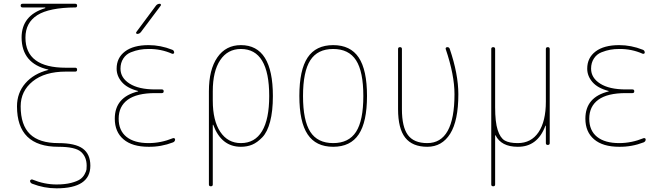

<svg xmlns="http://www.w3.org/2000/svg" viewBox="-20 -770 3540 1020"><path d="M236.3 -398.4Q237.3 -398.4 237.3 -399.4Q237.3 -400.4 236.3 -400.4Q95.7 -432.6 94.7 -570.3Q94.7 -688.5 219.7 -726.6Q220.7 -726.6 220.7 -728.5Q220.7 -729.5 219.7 -730.5H99.6Q89.8 -730.5 89.8 -740.2Q89.8 -750 99.6 -750H379.9Q389.6 -750 389.6 -740.2Q389.6 -730.5 380.9 -730.5Q241.2 -729.5 178.2 -689.5Q115.2 -649.4 115.2 -570.3Q115.2 -410.2 330.1 -410.2H379.9Q389.6 -410.2 389.6 -399.9Q389.6 -389.6 379.9 -389.6H330.1Q217.8 -389.6 153.8 -337.9Q89.8 -286.1 89.8 -205.1Q89.8 -105.5 139.2 -57.6Q188.5 -9.8 290 -9.8Q379.9 -9.8 419.9 19.5Q460 48.8 460 110.4Q460 230.5 280.3 230.5Q213.9 230.5 151.4 206.1Q140.6 202.1 139.6 191.4Q139.6 187.5 143.6 185.1Q147.5 182.6 151.4 183.6Q215.8 210 280.3 210Q325.2 210 357.4 201.7Q389.6 193.4 405.3 182.6Q420.9 171.9 429.7 155.3Q438.5 138.7 439.5 130.4Q440.4 122.1 440.4 110.4Q440.4 63.5 410.2 36.6Q379.9 9.8 290 9.8Q70.3 9.8 70.3 -205.1Q70.3 -276.4 114.7 -327.6Q159.2 -378.9 236.3 -398.4Z M712.9 -284.2Q713.9 -284.2 713.9 -285.2Q713.9 -287.1 711.9 -287.1Q655.3 -301.8 627.4 -334Q599.6 -366.2 599.6 -405.3Q599.6 -462.9 644 -496.6Q688.5 -530.3 769.5 -530.3Q833 -530.3 894.5 -505.9Q904.3 -502.9 905.3 -491.2Q905.3 -487.3 902.3 -485.4Q899.4 -483.4 894.5 -484.4Q835 -510.7 769.5 -509.8Q744.1 -509.8 722.2 -505.9Q700.2 -502 675.3 -492.2Q650.4 -482.4 635.3 -459.5Q620.1 -436.5 620.1 -405.3Q620.1 -356.4 668.5 -325.7Q716.8 -294.9 804.7 -294.9H839.8Q849.6 -294.9 849.6 -285.2Q849.6 -275.4 839.8 -275.4H804.7Q707 -275.4 658.7 -240.2Q610.4 -205.1 610.4 -139.6Q610.4 -76.2 651.9 -43Q693.4 -9.8 769.5 -9.8Q835 -9.8 899.4 -36.1Q903.3 -37.1 906.7 -35.2Q910.2 -33.2 910.2 -29.3Q910.2 -18.6 899.4 -13.7Q835.9 10.7 769.5 9.8Q682.6 9.8 636.2 -29.8Q589.8 -69.3 589.8 -139.6Q589.8 -253.9 712.9 -284.2ZM709 -589.8Q705.1 -589.8 703.6 -593.3Q702.1 -596.7 704.1 -599.6L808.6 -740.2Q816.4 -750 829.1 -750Q833 -750 834.5 -746.6Q835.9 -743.2 834 -740.2L728.5 -599.6Q720.7 -589.8 709 -589.8Z M1110.4 -285.2V-235.4Q1110.4 -128.9 1150.4 -69.3Q1190.4 -9.8 1259.8 -9.8Q1334 -9.8 1372.1 -73.2Q1410.2 -136.7 1410.2 -259.8Q1410.2 -509.8 1259.8 -509.8Q1189.5 -509.8 1149.9 -450.7Q1110.4 -391.6 1110.4 -285.2ZM1089.8 210V-285.2Q1089.8 -400.4 1134.8 -465.3Q1179.7 -530.3 1259.8 -530.3Q1429.7 -530.3 1429.7 -259.8Q1429.7 -179.7 1415 -124Q1400.4 -68.4 1373.5 -40.5Q1346.7 -12.7 1319.8 -1.5Q1293 9.8 1259.8 9.8Q1156.2 9.8 1113.3 -105.5Q1113.3 -107.4 1111.3 -107.4Q1110.4 -107.4 1110.4 -106.4V210Q1110.4 219.7 1100.1 219.7Q1089.8 219.7 1089.8 210Z M1871.6 -449.7Q1833 -509.8 1750 -509.8Q1667 -509.8 1628.4 -449.7Q1589.8 -389.6 1589.8 -259.8Q1589.8 -129.9 1628.4 -69.8Q1667 -9.8 1750 -9.8Q1833 -9.8 1871.6 -69.8Q1910.2 -129.9 1910.2 -259.8Q1910.2 -389.6 1871.6 -449.7ZM1885.7 -56.2Q1841.8 9.8 1750 9.8Q1658.2 9.8 1614.3 -56.2Q1570.3 -122.1 1570.3 -260.3Q1570.3 -398.4 1614.3 -464.4Q1658.2 -530.3 1750 -530.3Q1841.8 -530.3 1885.7 -464.4Q1929.7 -398.4 1929.7 -260.3Q1929.7 -122.1 1885.7 -56.2Z M2250 9.8Q2170.9 9.8 2132.8 -38.6Q2094.7 -86.9 2094.7 -190.4V-509.8Q2094.7 -519.5 2105 -519.5Q2115.2 -519.5 2115.2 -509.8V-190.4Q2115.2 -95.7 2147 -52.7Q2178.7 -9.8 2250 -9.8Q2394.5 -9.8 2394.5 -269.5Q2394.5 -372.1 2347.7 -509.8Q2346.7 -513.7 2349.1 -516.6Q2351.6 -519.5 2356.4 -519.5Q2366.2 -519.5 2369.1 -510.7Q2415 -376 2415 -269.5Q2415 -128.9 2371.6 -59.6Q2328.1 9.8 2250 9.8Z M2589.8 210V-509.8Q2589.8 -519.5 2600.1 -519.5Q2610.4 -519.5 2610.4 -509.8V-200.2Q2610.4 -121.1 2624 -79.1Q2637.7 -37.1 2661.6 -23.4Q2685.5 -9.8 2730.5 -9.8Q2801.8 -9.8 2840.8 -67.4Q2879.9 -125 2879.9 -230.5V-509.8Q2879.9 -519.5 2890.1 -519.5Q2900.4 -519.5 2900.4 -509.8V-9.8Q2900.4 0 2890.1 0Q2879.9 0 2879.9 -9.8V-101.6Q2879.9 -102.5 2878.9 -102.5Q2877 -102.5 2877 -100.6Q2835 10.7 2730.5 9.8Q2642.6 9.8 2612.3 -51.8Q2611.3 -51.8 2610.4 -50.8V210Q2610.4 219.7 2600.1 219.7Q2589.8 219.7 2589.8 210Z M3212.9 -284.2Q3213.9 -284.2 3213.9 -285.2Q3213.9 -287.1 3211.9 -287.1Q3155.3 -301.8 3127.4 -334Q3099.6 -366.2 3099.6 -405.3Q3099.6 -462.9 3144 -496.6Q3188.5 -530.3 3269.5 -530.3Q3333 -530.3 3394.5 -505.9Q3404.3 -502.9 3405.3 -491.2Q3405.3 -487.3 3402.3 -485.4Q3399.4 -483.4 3394.5 -484.4Q3335 -510.7 3269.5 -509.8Q3244.1 -509.8 3222.2 -505.9Q3200.2 -502 3175.3 -492.2Q3150.4 -482.4 3135.3 -459.5Q3120.1 -436.5 3120.1 -405.3Q3120.1 -356.4 3168.5 -325.7Q3216.8 -294.9 3304.7 -294.9H3339.8Q3349.6 -294.9 3349.6 -285.2Q3349.6 -275.4 3339.8 -275.4H3304.7Q3207 -275.4 3158.7 -240.2Q3110.4 -205.1 3110.4 -139.6Q3110.4 -76.2 3151.9 -43Q3193.4 -9.8 3269.5 -9.8Q3335 -9.8 3399.4 -36.1Q3403.3 -37.1 3406.7 -35.2Q3410.2 -33.2 3410.2 -29.3Q3410.2 -18.6 3399.4 -13.7Q3335.9 10.7 3269.5 9.8Q3182.6 9.8 3136.2 -29.8Q3089.8 -69.3 3089.8 -139.6Q3089.8 -253.9 3212.9 -284.2Z"/></svg>

Font: Rounded-L Mgen+ 2m thin
Style: Regular
Weight: 100
Designer: [Source Han Sans]
Ryoko NISHIZUKA  (kana & ideographs); Paul D. Hunt (Latin, Greek & Cyrillic); Wenlong ZHANG  (bopomofo
Version: Version 1.059.20150602